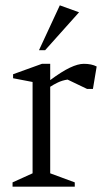

<svg xmlns="http://www.w3.org/2000/svg" viewBox="-20 -699 395 719"><path d="M27 0V-16L102 -50V-392L29 -406V-421L137 -460H168V-399Q211 -431 241.5 -445.5Q272 -460 294 -460Q323 -460 342 -450L328 -366H306L233 -401Q213 -398 196.5 -390Q180 -382 168 -374V-50L260 -16V0ZM126 -511 204 -679 276 -653 149 -511Z"/></svg>

Font: Ancizar Serif Light
Style: Regular
Weight: 300
Designer: Cesar Puertas, Viviana Monsalve, Julian Moncada, Julian Prieto, Jose Castro, Felipe Aragon, Mariel Hernandez, Sara Alarc
Version: Version 8.100